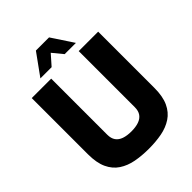

<svg xmlns="http://www.w3.org/2000/svg" viewBox="-260 -1069 1208 1208"><g transform="rotate(-45 344.5 -465.0)"><path d="M345 5Q283 5 229.5 -5Q176 -15 135 -42Q94 -69 71.5 -117.5Q49 -166 49 -242V-742H222V-243Q222 -210 236.5 -189.5Q251 -169 278.5 -159.5Q306 -150 345 -150Q383 -150 410.5 -159.5Q438 -169 452.5 -189.5Q467 -210 467 -243V-742H640V-242Q640 -166 617.5 -117.5Q595 -69 554 -42Q513 -15 460 -5Q407 5 345 5ZM175 -791 279 -935H396L491 -791H391L335 -859L275 -791Z"/></g></svg>

Font: Exo Thin ExtraBold
Style: Regular
Weight: 800
Version: Version 2.000